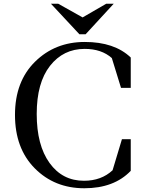

<svg xmlns="http://www.w3.org/2000/svg" viewBox="-20 -984 798 1025"><path d="M678 -241V-72Q589 21 430 21Q271 21 165.5 -85.5Q60 -192 60 -370.5Q60 -549 167 -654.5Q274 -760 432.5 -760Q591 -760 678 -677V-515H626L577 -674Q522 -723 432 -723Q318 -723 247 -632.5Q176 -542 176 -375.5Q176 -209 244.5 -114Q313 -19 428 -19Q521 -19 581 -75L631 -241ZM404 -801 252 -964H291L421 -891L547 -964H587L437 -801Z"/></svg>

Font: Ledger
Style: Regular
Weight: 400
Designer: Denis Masharov
Foundry: Denis Masharov
Version: 1.001